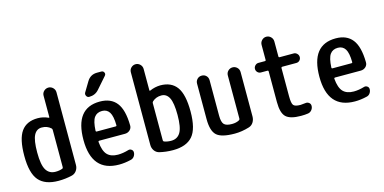

<svg xmlns="http://www.w3.org/2000/svg" viewBox="-74 -1165 3147 1573"><g transform="rotate(-15 1500.0 -378.0)"><path d="M242.2 -448.2Q198.2 -448.2 176.3 -405.3Q154.3 -362.3 154.3 -259.8Q154.3 -153.3 180.7 -110.8Q207 -68.4 259.8 -68.4Q292 -68.4 318.4 -78.1Q325.2 -81.1 325.2 -89.8V-406.2Q325.2 -414.1 319.3 -419.9Q288.1 -448.2 242.2 -448.2ZM264.6 9.8Q150.4 9.8 97.7 -51.8Q44.9 -113.3 44.9 -259.8Q44.9 -403.3 90.3 -466.8Q135.7 -530.3 230.5 -530.3Q276.4 -530.3 318.4 -510.7Q325.2 -507.8 325.2 -515.6V-695.3Q325.2 -718.8 341.8 -734.4Q358.4 -750 380.4 -750Q402.3 -750 418.5 -733.9Q434.6 -717.8 434.6 -695.3V-79.1Q434.6 -52.7 419.9 -31.7Q405.3 -10.7 380.9 -3.9Q324.2 9.8 264.6 9.8Z M754.9 -451.2Q710.9 -451.2 688.5 -419.9Q666 -388.7 662.1 -308.6Q662.1 -299.8 669.9 -299.8H830.1Q838.9 -299.8 838.9 -307.6Q837.9 -385.7 816.9 -418.5Q795.9 -451.2 754.9 -451.2ZM778.3 9.8Q546.9 9.8 546.9 -260.3Q546.9 -530.3 756.8 -530.3Q850.6 -530.3 897.9 -470.2Q945.3 -410.2 947.3 -278.3Q948.2 -253.9 930.7 -237.8Q913.1 -221.7 888.7 -221.7H669.9Q662.1 -221.7 662.1 -213.9Q668.9 -135.7 699.7 -103.5Q730.5 -71.3 790 -71.3Q832 -71.3 880.9 -85.9Q894.5 -89.8 907.2 -81.1Q919.9 -72.3 919.9 -56.6Q919.9 -38.1 908.7 -22.5Q897.5 -6.8 878.9 -2.9Q827.1 9.8 778.3 9.8ZM796.9 -764.6H833Q849.6 -764.6 856.4 -750Q863.3 -735.4 851.6 -722.7L767.6 -627Q735.4 -589.8 684.6 -589.8Q668.9 -589.8 661.1 -604.5Q653.3 -619.1 661.1 -632.8L710.9 -715.8Q740.2 -764.6 796.9 -764.6Z M1173.8 -406.2V-89.8Q1173.8 -81.1 1181.6 -78.1Q1208 -68.4 1240.2 -68.4Q1293 -68.4 1318.8 -111.3Q1344.7 -154.3 1344.7 -259.8Q1344.7 -361.3 1322.8 -404.8Q1300.8 -448.2 1256.8 -448.2Q1211.9 -448.2 1180.7 -419.9Q1173.8 -413.1 1173.8 -406.2ZM1119.1 -3.9Q1094.7 -10.7 1080.1 -31.7Q1065.4 -52.7 1065.4 -79.1V-695.3Q1065.4 -718.8 1081.5 -734.4Q1097.7 -750 1119.6 -750Q1141.6 -750 1157.7 -733.9Q1173.8 -717.8 1173.8 -695.3V-515.6Q1173.8 -506.8 1181.6 -510.7Q1223.6 -529.3 1269.5 -530.3Q1363.3 -530.3 1409.2 -467.3Q1455.1 -404.3 1455.1 -259.8Q1455.1 -112.3 1401.9 -51.3Q1348.6 9.8 1235.4 9.8Q1174.8 9.8 1119.1 -3.9Z M1759.8 9.8Q1646.5 9.8 1606 -27.3Q1565.4 -64.5 1565.4 -165V-465.8Q1565.4 -488.3 1580.6 -503.9Q1595.7 -519.5 1619.1 -519.5Q1641.6 -519.5 1656.7 -504.4Q1671.9 -489.3 1671.9 -465.8V-165Q1671.9 -111.3 1689.9 -91.8Q1708 -72.3 1756.8 -72.3Q1793.9 -72.3 1819.3 -86.9Q1826.2 -90.8 1826.2 -99.6V-464.8Q1826.2 -488.3 1842.3 -503.9Q1858.4 -519.5 1880.4 -519.5Q1902.3 -519.5 1918.5 -503.9Q1934.6 -488.3 1934.6 -464.8V-88.9Q1934.6 -61.5 1920.9 -39.6Q1907.2 -17.6 1882.8 -9.8Q1819.3 9.8 1759.8 9.8Z M2094.7 -418.9Q2078.1 -418.9 2066.4 -430.7Q2054.7 -442.4 2054.7 -459Q2054.7 -475.6 2066.9 -487.8Q2079.1 -500 2094.7 -500H2149.4Q2158.2 -500 2158.2 -507.8V-634.8Q2158.2 -658.2 2174.3 -674.3Q2190.4 -690.4 2212.4 -690.4Q2234.4 -690.4 2250.5 -674.3Q2266.6 -658.2 2266.6 -634.8V-507.8Q2266.6 -500 2276.4 -500H2394.5Q2410.2 -500 2422.4 -487.8Q2434.6 -475.6 2434.6 -459Q2434.6 -442.4 2423.3 -430.7Q2412.1 -418.9 2394.5 -418.9H2276.4Q2267.6 -418.9 2266.6 -410.2V-169.9Q2266.6 -111.3 2279.8 -94.7Q2293 -78.1 2339.8 -78.1Q2352.5 -78.1 2380.9 -82Q2397.5 -85 2411.1 -75.2Q2424.8 -65.4 2424.8 -47.9Q2424.8 -28.3 2412.1 -12.7Q2399.4 2.9 2379.9 5.9Q2354.5 9.8 2320.3 9.8Q2229.5 9.8 2193.8 -23.9Q2158.2 -57.6 2158.2 -150.4V-410.2Q2158.2 -418.9 2149.4 -418.9Z M2754.9 -451.2Q2710.9 -451.2 2688.5 -419.9Q2666 -388.7 2662.1 -308.6Q2662.1 -299.8 2669.9 -299.8H2830.1Q2838.9 -299.8 2838.9 -307.6Q2837.9 -385.7 2816.9 -418.5Q2795.9 -451.2 2754.9 -451.2ZM2778.3 9.8Q2547.9 9.8 2547.9 -260.3Q2547.9 -530.3 2757.8 -530.3Q2850.6 -530.3 2897.9 -470.2Q2945.3 -410.2 2947.3 -278.3Q2948.2 -253.9 2930.7 -237.8Q2913.1 -221.7 2888.7 -221.7H2669.9Q2662.1 -221.7 2662.1 -213.9Q2668.9 -135.7 2699.7 -103.5Q2730.5 -71.3 2790 -71.3Q2832 -71.3 2880.9 -85.9Q2894.5 -89.8 2907.2 -81.1Q2919.9 -72.3 2919.9 -56.6Q2919.9 -38.1 2909.2 -22.5Q2898.4 -6.8 2879.9 -2.9Q2827.1 9.8 2778.3 9.8Z"/></g></svg>

Font: Rounded Mgen+ 1mn medium
Style: Regular
Weight: 500
Designer: [Source Han Sans]
Ryoko NISHIZUKA  (kana & ideographs); Paul D. Hunt (Latin, Greek & Cyrillic); Wenlong ZHANG  (bopomofo
Version: Version 1.059.20150602